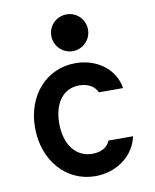

<svg xmlns="http://www.w3.org/2000/svg" viewBox="-88 -859 757 937"><g transform="rotate(-10 290.0 -391.0)"><path d="M401 -150C390 -119 357 -100 314 -100C231 -100 179 -169 179 -274C179 -375 228 -440 307 -440C350 -440 383 -421 396 -390H516C501 -485 415 -550 307 -550C163 -550 59 -434 59 -273C59 -111 165 10 309 10C415 10 503 -55 523 -150ZM215 -701C215 -651 256 -610 306 -610C357 -610 397 -651 397 -701C397 -752 357 -792 306 -792C256 -792 215 -752 215 -701Z"/></g></svg>

Font: CommitMono-dimboump
Style: Bold
Weight: 700
Monospace: yes
Designer: Eigil Nikolajsen
Foundry: Eigil Nikolajsen
Version: Version 1.143